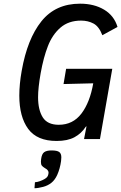

<svg xmlns="http://www.w3.org/2000/svg" viewBox="-20 -756 659 1044"><path d="M221.5 218Q231 212.5 236 206.8Q241 201 243 191Q244 185 244 183Q244 172.5 233.5 164Q231 162 222.5 157Q212 150.5 207.2 144.2Q202.5 138 202.5 123.5Q202.5 120 203.5 110Q207 81 220.2 71.5Q233.5 62 260 62Q290.5 62 302 70.5Q313.5 79 313.5 99.5Q313.5 109 312 120Q306.5 160.5 291 195.5Q278.5 222.5 260 237.5Q241 253 215 260Q186 267.5 167.5 267.5L170 235Q183.5 234 197.2 229Q211 224 221.5 218ZM85 -236Q85 -298.5 98 -371Q128.5 -544.5 205.2 -640.2Q282 -736 415.5 -736Q491.5 -736 546 -703.5Q600.5 -671 619 -609.5L536.5 -564.5Q518.5 -612 488.5 -628Q458.5 -644 421 -644Q353 -644 309 -606Q265 -568 240.8 -506Q216.5 -444 201 -357.5Q187 -278 187 -227.5Q187 -158.5 212.5 -118Q238 -77.5 299.5 -77.5Q376.5 -77.5 422.8 -138.5Q469 -199.5 487 -303L325.5 -299L339.5 -382H590.5L523.5 0H437L450.5 -69.5L446 -66.5Q423 -30.5 385.2 -10Q347.5 10.5 288 10.5Q181.5 10.5 133.2 -55.2Q85 -121 85 -236Z"/></svg>

Font: JuliaMono MediumItalic
Style: Regular
Weight: 500
Italic angle: -9°
Monospace: yes
Designer: cormullion
Foundry: corm
Version: Version 0.049; ttfautohint (v1.8.4)